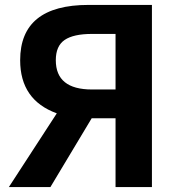

<svg xmlns="http://www.w3.org/2000/svg" viewBox="-20 -761 729 781"><path d="M450 0V-280H353L185 0H16L211 -300Q62 -354 62 -516Q62 -741 340 -741H598V0ZM354 -397H450V-623H354Q279 -623 243 -598.5Q207 -574 207 -516Q207 -397 354 -397Z"/></svg>

Font: Swei Fan Sans CJK TC
Style: Bold
Weight: 700
Version: Version 2.130